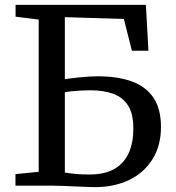

<svg xmlns="http://www.w3.org/2000/svg" viewBox="-20 -763 722 789"><path d="M370 6Q360 6 338.2 5.2Q316.5 4.5 290 3.2Q263.5 2 238.5 1Q213.5 0 197 0H43.5V-47.5L139 -57V-682.5L44 -694.5V-743H579.5L590 -554.5H522L489 -685L246.5 -692.5V-437.5Q255 -439 270.5 -441Q286 -443 305.2 -445Q324.5 -447 344 -448.2Q363.5 -449.5 380 -449.5Q465 -449.5 523.2 -427.8Q581.5 -406 611.5 -360.2Q641.5 -314.5 641.5 -241.5Q641.5 -164.5 606.8 -108.8Q572 -53 510.8 -23.5Q449.5 6 370 6ZM348 -46Q411 -46 450.8 -69.2Q490.5 -92.5 509.2 -134.8Q528 -177 528 -234.5Q528 -295.5 506.2 -329.5Q484.5 -363.5 444.8 -377.8Q405 -392 350 -392Q331.5 -392 310.8 -390.8Q290 -389.5 272.8 -387.8Q255.5 -386 246.5 -384V-54Q259.5 -52 272.5 -50.2Q285.5 -48.5 303.5 -47.2Q321.5 -46 348 -46Z"/></svg>

Font: Merriweather 28pt
Style: Regular
Weight: 400
Version: Version 2.100